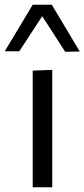

<svg xmlns="http://www.w3.org/2000/svg" viewBox="-52 -796 359 816"><path d="M87 0Q87 -55.5 87 -106.5Q87 -157.5 87 -219V-269Q87 -313.5 87 -351.2Q87 -389 87 -424.2Q87 -459.5 87 -496L170 -499Q170 -462 170 -426.2Q170 -390.5 170 -352.2Q170 -314 170 -269V-219Q170 -157.5 170 -106.5Q170 -55.5 170 0ZM225 -576Q204 -609.5 182.2 -642.5Q160.5 -675.5 139.2 -709Q118 -742.5 95.5 -776H168Q197.5 -726.5 227.2 -677.2Q257 -628 287 -577ZM-32 -578Q-1.5 -628 27.8 -677Q57 -726 87 -776H159Q137 -742.5 115.8 -709.5Q94.5 -676.5 73 -643.8Q51.5 -611 30 -578Z"/></svg>

Font: Commissioner Thin
Style: Regular
Weight: 400
Version: Version 1.000